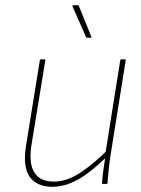

<svg xmlns="http://www.w3.org/2000/svg" viewBox="-20 -707 543 738"><path d="M182 11Q122 11 94.5 -27Q67 -65 80 -147L133 -474Q134 -479 138 -479H149Q155 -479 154 -474L101 -150Q90 -79 112 -44Q134 -9 187 -9Q236 -9 287.5 -42.5Q339 -76 395 -132L392 -106Q356 -71 321.5 -44.5Q287 -18 252 -3.5Q217 11 182 11ZM376 0Q372 0 372 -3Q374 -29 377.5 -54.5Q381 -80 385 -106V-116L442 -474Q443 -479 447 -479H458Q464 -479 463 -474L405 -111Q401 -86 398 -57.5Q395 -29 393 -3Q393 0 389 0ZM315 -562Q311 -562 310 -566L259 -682Q258 -684 259 -685.5Q260 -687 261 -687H278Q283 -687 284 -682L331 -566Q332 -562 327 -562Z"/></svg>

Font: Sofia Sans Semi Condensed Thin
Style: Italic
Weight: 250
Italic angle: -9°
Version: Version 4.100